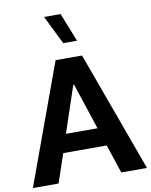

<svg xmlns="http://www.w3.org/2000/svg" viewBox="-102 -1042 877 1116"><g transform="rotate(-10 336.5 -484.0)"><path d="M209.1 -169.4H465.6L521.8 0H673.4L415.1 -709.1H259.1L0 0H151.6ZM335.3 -549.8H340.2L430.4 -277H243.8ZM401.6 -798.9 334.1 -968.1H236.4L320.2 -798.9Z"/></g></svg>

Font: Estedad VF
Style: Regular
Weight: 100
Designer: Amin Abedi
Version: Version 7.3